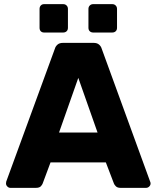

<svg xmlns="http://www.w3.org/2000/svg" viewBox="-20 -907 756 927"><path d="M30 0Q22 0 15.5 -6.5Q9 -13 9 -21Q9 -26 10 -30L245 -672Q248 -683 257.5 -691.5Q267 -700 284 -700H432Q449 -700 458.5 -691.5Q468 -683 471 -672L705 -30Q707 -26 707 -21Q707 -13 700.5 -6.5Q694 0 685 0H562Q547 0 539.5 -7.5Q532 -15 530 -21L491 -123H224L186 -21Q184 -15 177 -7.5Q170 0 153 0ZM265 -267H451L358 -531ZM430 -750Q420 -750 413.5 -756Q407 -762 407 -773V-864Q407 -874 413.5 -880.5Q420 -887 430 -887H522Q532 -887 538.5 -880.5Q545 -874 545 -864V-773Q545 -762 538.5 -756Q532 -750 522 -750ZM193 -750Q183 -750 177 -756Q171 -762 171 -773V-864Q171 -874 177 -880.5Q183 -887 193 -887H285Q295 -887 301.5 -880.5Q308 -874 308 -864V-773Q308 -762 301.5 -756Q295 -750 285 -750Z"/></svg>

Font: Rubik Light
Style: Bold
Weight: 700
Version: Version 2.104